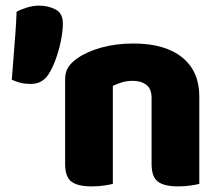

<svg xmlns="http://www.w3.org/2000/svg" viewBox="-20 -656 783 684"><path d="M690 -313V-221H520V-308Q520 -339 501.5 -353.5Q483 -368 453 -368Q433 -368 415.5 -363Q398 -358 382 -350V-221H212V-373Q212 -400 223.5 -417Q235 -434 255 -448Q289 -472 341 -486.5Q393 -501 455 -501Q568 -501 629 -451.5Q690 -402 690 -313ZM212 -264H382V-1Q371 2 350.5 5Q330 8 306 8Q257 8 234.5 -9Q212 -26 212 -72ZM520 -264H690V-1Q679 2 658.5 5Q638 8 614 8Q565 8 542.5 -9Q520 -26 520 -72ZM152 -390Q141 -374 126 -365.5Q111 -357 88 -357Q69 -357 53 -361Q37 -365 22 -372Q25 -412 28.5 -455Q32 -498 35 -539Q38 -580 39 -614Q53 -622 75.5 -629Q98 -636 119 -636Q151 -636 177.5 -622.5Q204 -609 204 -572Q204 -546 197 -511Q190 -476 178 -443.5Q166 -411 152 -390Z"/></svg>

Font: Baloo Bhaijaan 2 ExtraBold
Style: Regular
Weight: 800
Designer: Sanskriti Dholi, Noopur Datye and Ek Type
Foundry: Ek Type
Version: Version 1.701